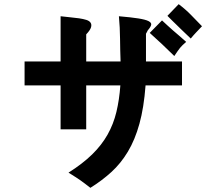

<svg xmlns="http://www.w3.org/2000/svg" viewBox="-20 -809 1040 922"><path d="M854 -399H679Q671 -292 649.5 -214.5Q628 -137 594 -80.5Q560 -24 515 17Q470 58 414 93Q401 83 390 74.5Q379 66 367 57.5Q355 49 341.5 40.5Q328 32 309 20Q377 -23 422.5 -67.5Q468 -112 496.5 -162.5Q525 -213 539 -271.5Q553 -330 558 -399H394V-188H271V-399H98V-514H271V-731Q294 -728 317 -726Q340 -724 360 -721Q380 -718 394.5 -713.5Q409 -709 415 -700Q421 -691 417 -677.5Q413 -664 394 -644V-514H559Q557 -568 556.5 -622.5Q556 -677 551 -731Q610 -726 644.5 -720.5Q679 -715 693.5 -707.5Q708 -700 706 -690Q704 -680 691 -665Q689 -663 687 -658Q685 -653 681 -647V-514H854ZM874 -608Q863 -598 856.5 -592Q850 -586 844.5 -579Q839 -572 833 -563.5Q827 -555 817 -540Q788 -569 758.5 -596.5Q729 -624 699 -651L758 -711Q773 -697 785 -686Q797 -675 809.5 -664Q822 -653 837.5 -640Q853 -627 874 -608ZM950 -683Q935 -667 922.5 -654Q910 -641 896 -624Q864 -654 849.5 -668.5Q835 -683 826.5 -691Q818 -699 810 -707Q802 -715 784 -733L838 -789Q870 -765 896.5 -738Q923 -711 950 -683Z"/></svg>

Font: D2Coding ligature
Style: Bold
Weight: 700
Monospace: yes
Designer: Yong-Rak Park; Jeong-Hwan Yoon; Sang-Min Lee;
Foundry: NHN Corporation
Version: Version 1.3.2; Build 20180524